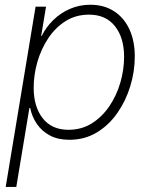

<svg xmlns="http://www.w3.org/2000/svg" viewBox="-20 -563 619 788"><path d="M3.4 204.1 126 -535.6H168.9L148.9 -415H150.9Q168.9 -451.7 198.7 -480.7Q228.5 -509.8 267.1 -526.6Q305.7 -543.5 350.6 -543.5Q407.2 -543.5 448.2 -516.8Q489.3 -490.2 511.2 -442.6Q533.2 -395 533.2 -331.1Q533.2 -269.5 514.6 -209Q496.1 -148.4 461.2 -98.6Q426.3 -48.8 376.7 -19Q327.1 10.7 264.6 10.7Q218.3 10.7 185.1 -6.8Q151.9 -24.4 131.6 -54Q111.3 -83.5 104 -119.6H100.6L46.9 204.1ZM261.2 -30.3Q314.5 -30.3 356.7 -56.6Q398.9 -83 428.7 -127Q458.5 -170.9 473.9 -223.9Q489.3 -276.9 489.3 -330.1Q489.3 -408.2 451.7 -455.6Q414.1 -502.9 345.7 -502.9Q291.5 -502.9 249.5 -476.6Q207.5 -450.2 178.2 -406.2Q148.9 -362.3 133.5 -309.1Q118.2 -255.9 118.2 -202.6Q118.2 -125 155.3 -77.6Q192.4 -30.3 261.2 -30.3Z"/></svg>

Font: Inter 20pt ExtraLight
Style: Italic
Weight: 250
Italic angle: -9.3988°
Version: Version 4.001;git-66647c0bb